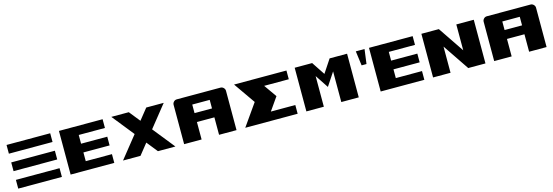

<svg xmlns="http://www.w3.org/2000/svg" viewBox="16 -1312 6120 2124"><g transform="rotate(-15 3075.5 -250.0)"><path d="M50 -500H550V-400H50ZM50 -100H550V0H50ZM50 -300H550V-200H50Z M650 -500H1150V-400H850V-300H1150V-200H850V-100H1150V0H650Z M1250 -500H1450L1550 -375L1650 -500H1850L1650 -250L1850 0H1650L1550 -125L1450 0H1250L1450 -250Z M1950 -450Q1950 -470 1964.5 -485Q1979 -500 2000 -500H2500Q2520 -500 2535 -485Q2550 -470 2550 -450V0H2350V-200H2150V0H1950ZM2350 -302V-400H2150V-302Z M2970 -100H3250V0H2650L2825 -249L2654 -494H3254V-394H2972L3074 -249Z M3750 -500H3950V0H3750V-351L3650 -200L3550 -351V0H3350V-500H3550L3650 -349Z M4201 -500H4701V-400H4401V-300H4701V-200H4401V-100H4701V0H4201ZM4050 -500H4150L4128 -334H4072Z M4801 -500H5001L5201 -204V-500H5401V0H5201V-4L5001 -300V0H4801Z M5501 -450Q5501 -470 5515.5 -485Q5530 -500 5551 -500H6051Q6071 -500 6086 -485Q6101 -470 6101 -450V0H5901V-200H5701V0H5501ZM5901 -302V-400H5701V-302Z"/></g></svg>

Font: Tokeely Brookings
Style: Regular
Weight: 400
Designer: Peter Wiegel
Foundry: Peter Wiegel
Version: Version 2.001